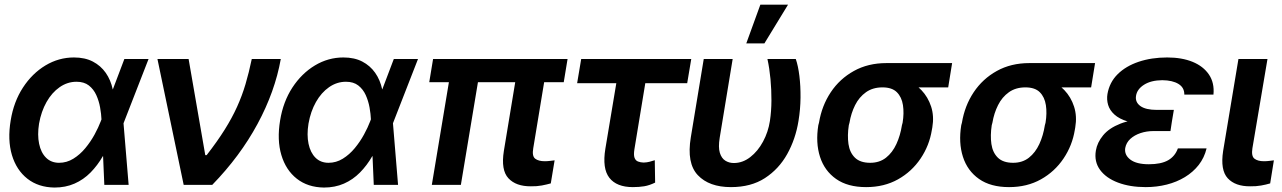

<svg xmlns="http://www.w3.org/2000/svg" viewBox="-20 -802 5561 833"><path d="M216.3 11.7Q146.5 10.7 98.9 -26.6Q51.3 -64 31.7 -129.4Q12.2 -194.8 26.4 -279.8Q39.6 -360.8 79.6 -422.1Q119.6 -483.4 177.2 -518.1Q234.9 -552.7 300.8 -552.7Q348.6 -552.7 382.8 -534.9Q417 -517.1 438.7 -486.1Q460.4 -455.1 469.2 -414.1L511.7 -417.5L515.6 -270.5L538.1 0H432.6L420.4 -282.2Q419.4 -307.1 414.3 -335.7Q409.2 -364.3 397.7 -389.6Q386.2 -415 365.5 -431.2Q344.7 -447.3 312 -447.3Q272.5 -447.3 238.8 -423.8Q205.1 -400.4 181.9 -359.4Q158.7 -318.4 149.4 -265.6Q141.6 -216.8 149.7 -178.2Q157.7 -139.6 179.9 -117.7Q202.1 -95.7 236.3 -95.7Q269.5 -95.7 298.3 -113.5Q327.1 -131.3 350.3 -159.4Q373.5 -187.5 390.4 -218.5Q407.2 -249.5 417 -275.4L519.5 -545.9H624.5L517.6 -271.5L464.8 -128.9L426.3 -124.5Q403.3 -84.5 372.8 -53.5Q342.3 -22.5 303.2 -5.4Q264.2 11.7 216.3 11.7Z M776.9 0 663.1 -545.9H798.3L870.6 -128.9H876.5Q922.9 -188.5 954.8 -239.5Q986.8 -290.5 1008.5 -338.6Q1030.3 -386.7 1045.2 -437Q1060.1 -487.3 1072.3 -545.9H1198.2Q1172.9 -404.3 1097.2 -264.2Q1021.5 -124 900.9 0Z M1385.3 11.7Q1315.4 10.7 1267.8 -26.6Q1220.2 -64 1200.7 -129.4Q1181.2 -194.8 1195.3 -279.8Q1208.5 -360.8 1248.5 -422.1Q1288.6 -483.4 1346.2 -518.1Q1403.8 -552.7 1469.7 -552.7Q1517.6 -552.7 1551.8 -534.9Q1585.9 -517.1 1607.7 -486.1Q1629.4 -455.1 1638.2 -414.1L1680.7 -417.5L1684.6 -270.5L1707 0H1601.6L1589.4 -282.2Q1588.4 -307.1 1583.3 -335.7Q1578.1 -364.3 1566.7 -389.6Q1555.2 -415 1534.4 -431.2Q1513.7 -447.3 1481 -447.3Q1441.4 -447.3 1407.7 -423.8Q1374 -400.4 1350.8 -359.4Q1327.6 -318.4 1318.4 -265.6Q1310.5 -216.8 1318.6 -178.2Q1326.7 -139.6 1348.9 -117.7Q1371.1 -95.7 1405.3 -95.7Q1438.5 -95.7 1467.3 -113.5Q1496.1 -131.3 1519.3 -159.4Q1542.5 -187.5 1559.3 -218.5Q1576.2 -249.5 1585.9 -275.4L1688.5 -545.9H1793.5L1686.5 -271.5L1633.8 -128.9L1595.2 -124.5Q1572.3 -84.5 1541.7 -53.5Q1511.2 -22.5 1472.2 -5.4Q1433.1 11.7 1385.3 11.7Z M2442.4 -545.9 2425.8 -445.3H1842.3L1858.9 -545.9ZM2070.3 -545.9 1979.5 0H1853.5L1944.3 -545.9ZM2231.9 -545.9H2357.4L2293.5 -158.7Q2287.6 -124.5 2302 -113.5Q2316.4 -102.5 2343.3 -102.5Q2355 -102.5 2366.5 -104Q2377.9 -105.5 2386.2 -106.4L2369.6 -6.3Q2352.5 -1.5 2330.8 2.7Q2309.1 6.8 2283.2 6.3Q2218.8 6.8 2185.8 -28.6Q2152.8 -64 2166 -147Z M2979 -545.9 2961.4 -440.9H2483.9L2501.5 -545.9ZM2671.4 -545.9H2796.9L2732.4 -154.3Q2728.5 -129.9 2732.9 -117.7Q2737.3 -105.5 2748 -101.3Q2758.8 -97.2 2772 -96.7Q2787.1 -97.2 2798.3 -100.3Q2809.6 -103.5 2820.8 -106.9L2822.3 -9.8Q2797.4 2.4 2775.1 6.1Q2752.9 9.8 2725.6 9.8Q2655.3 9.8 2623.8 -30.5Q2592.3 -70.8 2606.4 -156.7Z M3033.2 -545.9H3158.7L3102.5 -204.6Q3095.7 -163.1 3103 -139.2Q3110.4 -115.2 3126.7 -105Q3143.1 -94.7 3163.6 -94.7Q3202.1 -94.7 3235.1 -120.4Q3268.1 -146 3290.5 -187.7Q3313 -229.5 3320.3 -277.3Q3326.7 -319.8 3326.9 -366.2Q3327.1 -412.6 3322.8 -459Q3318.4 -505.4 3309.6 -545.9H3432.6Q3442.9 -516.1 3448.2 -472.4Q3453.6 -428.7 3453.1 -378.2Q3452.6 -327.6 3444.3 -277.3Q3431.6 -198.7 3395.3 -133.5Q3358.9 -68.4 3298.6 -29.3Q3238.3 9.8 3151.4 9.8Q3056.6 9.8 3007.6 -42Q2958.5 -93.8 2977.1 -206.1ZM3217.8 -613.8 3278.8 -781.7H3398.9L3296.4 -613.8Z M3530.3 -258.8 3533.2 -269.5Q3545.4 -343.3 3584.2 -401.6Q3623 -460 3684.6 -494.1Q3746.1 -528.3 3825.7 -528.3Q3837.4 -523.4 3846.7 -509.5Q3856 -495.6 3870.1 -480.5Q3884.3 -465.3 3911.1 -456.1Q3948.7 -441.4 3977.5 -411.1Q4006.3 -380.9 4019.8 -339.4Q4033.2 -297.9 4024.9 -249L4022.9 -238.3Q4012.2 -170.9 3974.1 -114.3Q3936 -57.6 3876 -23.9Q3815.9 9.8 3737.8 9.8Q3657.7 9.8 3607.4 -25.6Q3557.1 -61 3537.6 -121.8Q3518.1 -182.6 3530.3 -258.8ZM3665.5 -269.5 3662.6 -258.8Q3655.8 -214.4 3661.1 -177.2Q3666.5 -140.1 3689.2 -117.9Q3711.9 -95.7 3755.4 -95.7Q3795.9 -95.7 3824 -117.9Q3852.1 -140.1 3869.1 -177.2Q3886.2 -214.4 3893.1 -258.8L3896 -269.5Q3902.8 -311 3897.5 -345.9Q3892.1 -380.9 3871.1 -401.9Q3850.1 -422.9 3808.6 -422.9Q3766.6 -422.9 3737.1 -401.9Q3707.5 -380.9 3689.9 -345.9Q3672.4 -311 3665.5 -269.5ZM4110.8 -528.3 4093.8 -422.9H3808.6L3825.7 -528.3Z M4150.4 -258.8 4153.3 -269.5Q4165.5 -343.3 4204.3 -401.6Q4243.2 -460 4304.7 -494.1Q4366.2 -528.3 4445.8 -528.3Q4457.5 -523.4 4466.8 -509.5Q4476.1 -495.6 4490.2 -480.5Q4504.4 -465.3 4531.2 -456.1Q4568.8 -441.4 4597.7 -411.1Q4626.5 -380.9 4639.9 -339.4Q4653.3 -297.9 4645 -249L4643.1 -238.3Q4632.3 -170.9 4594.2 -114.3Q4556.2 -57.6 4496.1 -23.9Q4436 9.8 4357.9 9.8Q4277.8 9.8 4227.5 -25.6Q4177.2 -61 4157.7 -121.8Q4138.2 -182.6 4150.4 -258.8ZM4285.6 -269.5 4282.7 -258.8Q4275.9 -214.4 4281.2 -177.2Q4286.6 -140.1 4309.3 -117.9Q4332 -95.7 4375.5 -95.7Q4416 -95.7 4444.1 -117.9Q4472.2 -140.1 4489.3 -177.2Q4506.3 -214.4 4513.2 -258.8L4516.1 -269.5Q4522.9 -311 4517.6 -345.9Q4512.2 -380.9 4491.2 -401.9Q4470.2 -422.9 4428.7 -422.9Q4386.7 -422.9 4357.2 -401.9Q4327.6 -380.9 4310.1 -345.9Q4292.5 -311 4285.6 -269.5ZM4731 -528.3 4713.9 -422.9H4428.7L4445.8 -528.3Z M4968.3 -285.2H5065.9L5058.1 -233.4H4984.9Q4954.6 -233.4 4928.2 -224.6Q4901.9 -215.8 4884 -199.5Q4866.2 -183.1 4861.8 -159.7Q4857.4 -129.9 4884 -109.6Q4910.6 -89.4 4964.4 -89.4Q5017.6 -89.4 5047.9 -106.7Q5078.1 -124 5090.3 -158.2H5214.8Q5205.1 -117.7 5180.7 -86.4Q5156.2 -55.2 5120.8 -33.7Q5085.4 -12.2 5042 -1.2Q4998.5 9.8 4950.7 9.8Q4882.3 9.8 4830.6 -9.8Q4778.8 -29.3 4752.7 -64.9Q4726.6 -100.6 4734.4 -148.4Q4740.2 -183.6 4765.9 -214.8Q4791.5 -246.1 4841.1 -265.6Q4890.6 -285.2 4968.3 -285.2ZM5062.5 -263.7H4965.3Q4909.7 -263.7 4872.8 -274.9Q4835.9 -286.1 4815.2 -304.9Q4794.4 -323.7 4787.6 -346.9Q4780.8 -370.1 4784.7 -394Q4793.5 -444.8 4828.9 -480Q4864.3 -515.1 4919.9 -533.9Q4975.6 -552.7 5043.9 -552.7Q5107.4 -552.7 5154.1 -533.7Q5200.7 -514.6 5225.1 -478.5Q5249.5 -442.4 5244.6 -391.6H5118.2Q5118.7 -421.9 5093 -437.7Q5067.4 -453.6 5022.5 -454.1Q4973.6 -453.6 4943.4 -434.3Q4913.1 -415 4908.7 -386.2Q4904.3 -358.9 4927.5 -342Q4950.7 -325.2 4999.5 -325.2H5072.8Z M5353 -545.9H5479L5413.6 -158.7Q5408.2 -124.5 5422.6 -113.5Q5437 -102.5 5463.4 -102.5Q5476.1 -102.5 5487.3 -104Q5498.5 -105.5 5506.8 -106.4L5490.7 -6.3Q5473.1 -1 5451.2 2.9Q5429.2 6.8 5403.8 6.3Q5339.4 6.8 5306.6 -28.6Q5273.9 -64 5286.6 -147Z"/></svg>

Font: Inter Tight SemiBold
Style: Italic
Weight: 600
Italic angle: -9.39999°
Designer: Rasmus Andersson
Foundry: rsms
Version: Version 3.004